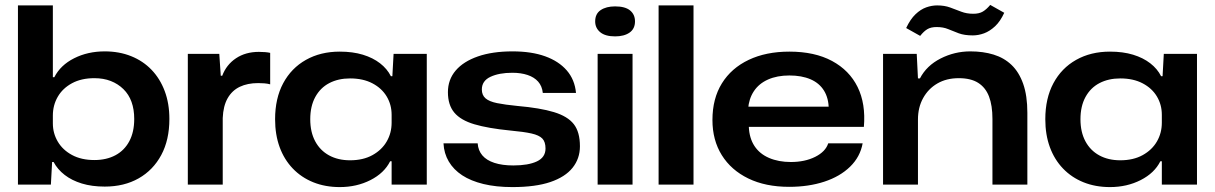

<svg xmlns="http://www.w3.org/2000/svg" viewBox="-20 -751 4941 781"><path d="M406 8Q354 8 313 -4.5Q272 -17 243 -39.5Q214 -62 198 -92H192L187 0H53V-729H195V-437H201Q226 -486 281.5 -514Q337 -542 406 -542Q465 -542 513.5 -522.5Q562 -503 596.5 -467Q631 -431 650 -380.5Q669 -330 669 -267Q669 -182 636 -120.5Q603 -59 544 -25.5Q485 8 406 8ZM364 -100Q413 -100 449.5 -119.5Q486 -139 506 -176.5Q526 -214 526 -267Q526 -306 515 -336.5Q504 -367 482 -388.5Q460 -410 430.5 -421.5Q401 -433 364 -433Q311 -433 273 -412.5Q235 -392 215 -357.5Q195 -323 195 -281V-249Q195 -209 215 -175Q235 -141 273 -120.5Q311 -100 364 -100Z M744 0V-532H872L878 -443H884Q901 -488 940 -514Q979 -540 1033 -540Q1047 -540 1058.5 -539Q1070 -538 1079 -536V-408Q1068 -411 1055.5 -412Q1043 -413 1030 -413Q987 -413 955.5 -398Q924 -383 906 -351.5Q888 -320 886 -271V0Z M1362 10Q1303 10 1254.5 -9.5Q1206 -29 1171 -65.5Q1136 -102 1117.5 -152.5Q1099 -203 1099 -266Q1099 -351 1132 -412.5Q1165 -474 1224.5 -507.5Q1284 -541 1362 -541Q1415 -541 1456 -528.5Q1497 -516 1526 -493.5Q1555 -471 1570 -441H1576L1581 -532H1716V0H1573V-95H1567Q1543 -47 1487 -18.5Q1431 10 1362 10ZM1404 -99Q1457 -99 1495 -120Q1533 -141 1553 -175.5Q1573 -210 1573 -252V-284Q1573 -325 1553 -358.5Q1533 -392 1495 -412Q1457 -432 1404 -432Q1356 -432 1319.5 -413Q1283 -394 1262.5 -356.5Q1242 -319 1242 -266Q1242 -214 1262 -176.5Q1282 -139 1318.5 -119Q1355 -99 1404 -99Z M2064 10Q1998 10 1946.5 -2.5Q1895 -15 1860 -38Q1825 -61 1805.5 -94Q1786 -127 1784 -168H1923Q1925 -139 1942 -119Q1959 -99 1991 -88.5Q2023 -78 2068 -78Q2129 -78 2164 -94.5Q2199 -111 2199 -147Q2199 -174 2186 -187.5Q2173 -201 2142 -208Q2111 -215 2056 -220Q1965 -229 1909.5 -245.5Q1854 -262 1828 -293Q1802 -324 1802 -376Q1802 -427 1833.5 -464Q1865 -501 1924 -521.5Q1983 -542 2065 -542Q2142 -542 2197.5 -522Q2253 -502 2285.5 -464.5Q2318 -427 2323 -373H2188Q2185 -401 2169 -419Q2153 -437 2126 -446Q2099 -455 2064 -455Q2010 -455 1975 -438.5Q1940 -422 1940 -387Q1940 -364 1955 -351Q1970 -338 2002 -331.5Q2034 -325 2085 -320Q2177 -312 2233 -295Q2289 -278 2314 -246Q2339 -214 2339 -156Q2339 -106 2309 -68.5Q2279 -31 2218.5 -10.5Q2158 10 2064 10Z M2411 0V-532H2553V0ZM2482 -603Q2442 -603 2421.5 -620Q2401 -637 2401 -664Q2401 -695 2423.5 -710Q2446 -725 2482 -725Q2523 -725 2543 -708.5Q2563 -692 2563 -664Q2563 -634 2541 -618.5Q2519 -603 2482 -603Z M2659 0V-729H2801V0Z M3190 9Q3094 9 3024 -25Q2954 -59 2916 -120Q2878 -181 2878 -263Q2878 -350 2916.5 -412Q2955 -474 3025.5 -507.5Q3096 -541 3191 -541Q3294 -541 3364.5 -503Q3435 -465 3468.5 -397Q3502 -329 3494 -235H3026Q3028 -189 3049 -157Q3070 -125 3108.5 -108.5Q3147 -92 3197 -92Q3254 -92 3296 -113Q3338 -134 3349 -168H3489Q3479 -113 3438 -73Q3397 -33 3333 -12Q3269 9 3190 9ZM3023 -307 3017 -317H3359L3351 -307Q3351 -351 3332 -382Q3313 -413 3277 -428.5Q3241 -444 3191 -444Q3141 -444 3104 -427.5Q3067 -411 3046.5 -380Q3026 -349 3023 -307Z M3572 0V-532H3709L3714 -432H3722Q3749 -484 3806 -513Q3863 -542 3927 -542Q3979 -542 4021.5 -529Q4064 -516 4094.5 -487Q4125 -458 4142 -410Q4159 -362 4159 -292V0H4017V-267Q4017 -322 4003 -358.5Q3989 -395 3959 -414Q3929 -433 3880 -433Q3830 -433 3793 -411.5Q3756 -390 3735 -352Q3714 -314 3714 -265V0ZM3937 -607Q3903 -607 3880 -615.5Q3857 -624 3837 -632.5Q3817 -641 3790 -641Q3767 -641 3752.5 -632.5Q3738 -624 3723 -605L3666 -637Q3683 -673 3704 -693Q3725 -713 3747.5 -721Q3770 -729 3792 -729Q3822 -729 3845 -720.5Q3868 -712 3890 -703.5Q3912 -695 3939 -695Q3963 -695 3978 -704Q3993 -713 4008 -731L4065 -699Q4049 -664 4027.5 -644Q4006 -624 3983 -615.5Q3960 -607 3937 -607Z M4495 10Q4436 10 4387.5 -9.5Q4339 -29 4304 -65.5Q4269 -102 4250.5 -152.5Q4232 -203 4232 -266Q4232 -351 4265 -412.5Q4298 -474 4357.5 -507.5Q4417 -541 4495 -541Q4548 -541 4589 -528.5Q4630 -516 4659 -493.5Q4688 -471 4703 -441H4709L4714 -532H4849V0H4706V-95H4700Q4676 -47 4620 -18.5Q4564 10 4495 10ZM4537 -99Q4590 -99 4628 -120Q4666 -141 4686 -175.5Q4706 -210 4706 -252V-284Q4706 -325 4686 -358.5Q4666 -392 4628 -412Q4590 -432 4537 -432Q4489 -432 4452.5 -413Q4416 -394 4395.5 -356.5Q4375 -319 4375 -266Q4375 -214 4395 -176.5Q4415 -139 4451.5 -119Q4488 -99 4537 -99Z"/></svg>

Font: Mona Sans Expanded SemiBold
Style: Regular
Weight: 600
Width: 7
Designer: Deni Anggara
Foundry: GitHub
Version: Version 2.000